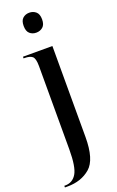

<svg xmlns="http://www.w3.org/2000/svg" viewBox="-197 -802 659 1086"><g transform="rotate(-20 132.5 -259.0)"><path d="M139 -638Q162 -638 178.5 -652Q195 -666 195 -698Q195 -730 178.5 -744Q162 -758 139 -758Q116 -758 100 -744Q84 -730 84 -698Q84 -666 100 -652Q116 -638 139 -638ZM-9 240H7Q90 240 144 193.5Q198 147 198 12V-536H21V-526H27Q58 -526 73 -514Q88 -502 88 -456V46Q88 152 64.5 191Q41 230 -3 230H-9Z"/></g></svg>

Font: Noto Serif Display Condensed Semi
Style: Regular
Weight: 600
Width: 3
Designer: Monotype Design Team
Foundry: Monotype Imaging Inc.
Version: Version 1.900